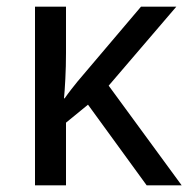

<svg xmlns="http://www.w3.org/2000/svg" viewBox="-20 -556 574 576"><path d="M509 -536 306 -299 525 0H420L244 -242L178 -188V0H85V-536H178V-397Q178 -357 176 -319Q174 -281 172 -261H174Q183 -274 193.5 -287.5Q204 -301 213 -312L403 -536Z"/></svg>

Font: Go Noto Kurrent-Regular
Style: Regular
Weight: 400
Designer: Monotype Design Team
Foundry: Monotype Imaging Inc.
Version: Version 2.012; ttfautohint (v1.8.4.7-5d5b)